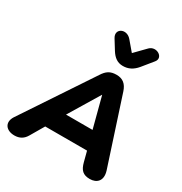

<svg xmlns="http://www.w3.org/2000/svg" viewBox="-228 -1107 1203 1272"><g transform="rotate(30 374.0 -471.0)"><path d="M65 9C105 9 133 -8 152 -41L213 -145H533L553 -68C567 -14 590 9 642 9C695 9 733 -26 711 -96L545 -605C529 -654 500 -678 452 -678C404 -678 378 -660 352 -619L2 -93C-34 -36 2 9 65 9ZM434 -515H435L496 -282H293ZM457 -749C499 -749 532 -766 562 -802L628 -883C666 -930 589 -977 546 -934L467 -853L405 -926C359 -979 282 -939 319 -880L363 -809C387 -771 415 -749 457 -749Z"/></g></svg>

Font: SN Pro Heavy
Style: Italic
Weight: 800
Italic angle: -9°
Designer: Tobias Whetton
Foundry: Supernotes
Version: Version 1.001;Glyphs 3.2 (3249)